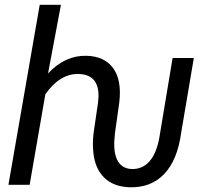

<svg xmlns="http://www.w3.org/2000/svg" viewBox="-20 -770 857 800"><path d="M520.5 10.3Q454.1 8.3 415.3 -28.8Q376.5 -65.9 369.1 -132.8Q364.7 -173.3 370.1 -216.8L388.7 -344.2Q391.6 -368.2 389.6 -389.6Q381.3 -459.5 307.6 -461.9Q229 -463.4 168.9 -377L103.5 0H15.1L145.5 -750H233.9L180.2 -463.9Q250.5 -539.6 340.3 -537.6Q415.5 -535.6 451.7 -485.8Q487.8 -436 477.1 -343.8L459 -215.3L456.5 -185.1Q453.1 -130.4 470.9 -99.1Q488.8 -67.9 527.3 -65.9Q574.2 -63.5 605.2 -100.6Q636.2 -137.7 647 -215.3L699.2 -528.3H787.6L734.9 -216.8Q719.2 -102.5 664.1 -44.9Q608.9 12.7 520.5 10.3Z"/></svg>

Font: Roboto
Style: Italic
Weight: 400
Italic angle: -12°
Designer: Google
Version: Version 2.134; 2016; ttfautohint (v1.6)